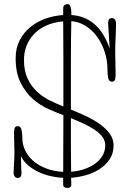

<svg xmlns="http://www.w3.org/2000/svg" viewBox="-20 -860 640 945"><path d="M83 -91Q83 -68 84 -50Q84 -42 84.5 -35Q85 -28 85 -22Q85 -15 86 -9Q86 16 67 16Q57 16 52 8Q47 0 47 -7Q47 -13 47.5 -25Q48 -37 49 -52Q50 -67 50.5 -82Q51 -97 51 -108Q51 -124 50.5 -135Q50 -146 50 -156.5Q50 -167 49.5 -178Q49 -189 49 -205Q49 -219 52 -229Q55 -239 68 -239Q82 -239 86 -220.5Q90 -202 90 -180Q90 -150 103 -121.5Q116 -93 141.5 -70Q167 -47 204.5 -32Q242 -17 291 -14Q291 -84 291.5 -153.5Q292 -223 292 -293Q260 -305 219 -323Q178 -341 142 -372.5Q106 -404 81.5 -452.5Q57 -501 57 -574Q57 -623 76.5 -661Q96 -699 128.5 -726Q161 -753 203 -768Q245 -783 291 -786V-818Q291 -832 299 -836Q307 -840 312 -840Q323 -840 327 -827Q331 -814 331 -802V-786Q397 -782 444 -742Q491 -702 520 -621Q516 -684 514 -714.5Q512 -745 512 -746Q512 -771 531 -771Q541 -771 546 -763Q551 -755 551 -748Q551 -713 549 -675.5Q547 -638 547 -602Q547 -570 548 -547Q549 -524 549 -492Q549 -478 546 -468Q543 -458 530 -458Q516 -458 512.5 -476.5Q509 -495 509 -517Q509 -562 495.5 -604Q482 -646 458 -679Q434 -712 401.5 -732.5Q369 -753 331 -756Q330 -709 329.5 -661.5Q329 -614 329 -562Q329 -510 329 -450.5Q329 -391 329 -321Q363 -307 400 -290Q437 -273 468 -251.5Q499 -230 519 -203.5Q539 -177 539 -145Q539 -104 519 -75Q499 -46 468 -26.5Q437 -7 400 3Q363 13 330 15Q330 23 330.5 31.5Q331 40 331 48Q331 65 311 65Q303 65 297 61Q291 57 291 51V15Q261 14 230 7Q199 0 171 -13Q143 -26 120 -45Q97 -64 83 -91ZM292 -336Q292 -402 292 -458.5Q292 -515 292 -565.5Q292 -616 291.5 -662Q291 -708 291 -755Q246 -751 210.5 -735.5Q175 -720 150 -695Q125 -670 111.5 -637Q98 -604 98 -565Q98 -511 116 -473Q134 -435 162 -409Q190 -383 224.5 -366Q259 -349 292 -336ZM329 -279Q329 -213 329 -147Q329 -81 330 -15Q363 -17 393 -27Q423 -37 446.5 -53.5Q470 -70 484 -93Q498 -116 498 -145Q498 -168 483.5 -187Q469 -206 445 -222Q421 -238 390.5 -252Q360 -266 329 -279Z"/></svg>

Font: Life Savers
Style: Regular
Weight: 400
Version: Version 2.001; ttfautohint (v0.93) -l 8 -r 50 -G 200 -x 14 -